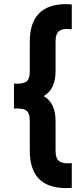

<svg xmlns="http://www.w3.org/2000/svg" viewBox="-20 -832 399 960"><path d="M338.9 107.4Q324.2 108.4 310.5 108.4Q128.9 108.4 128.9 -79.1Q128.9 -127.9 128.9 -226.6Q128.9 -267.6 110.4 -280.3Q90.8 -292 49.8 -289.1Q49.8 -331.1 49.8 -414.1Q90.8 -411.1 110.4 -422.9Q128.9 -434.6 128.9 -475.6Q128.9 -525.4 128.9 -624Q128.9 -810.5 310.5 -811.5Q324.2 -811.5 338.9 -809.6Q338.9 -768.6 338.9 -685.5Q296.9 -691.4 277.3 -677.7Q257.8 -665 257.8 -624Q257.8 -574.2 257.8 -475.6Q257.8 -384.8 198.2 -351.6Q257.8 -318.4 257.8 -226.6Q257.8 -177.7 257.8 -79.1Q257.8 -38.1 277.3 -25.4Q296.9 -11.7 338.9 -16.6Q338.9 24.4 338.9 107.4Z"/></svg>

Font: LeFont
Style: Regular
Weight: 700
Designer: Leryon MEDIA
Version: Version 1.0